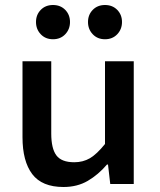

<svg xmlns="http://www.w3.org/2000/svg" viewBox="-20 -736 640 768"><path d="M234 12Q148 12 109 -39.5Q70 -91 70 -187V-491H185V-202Q185 -142 205.5 -114.5Q226 -87 277 -87Q312 -87 339.5 -103Q367 -119 400 -160V-491H515V0H421L412 -78H408Q373 -37 331 -12.5Q289 12 234 12ZM192 -579Q162 -579 143 -599Q124 -619 124 -648Q124 -677 143 -696.5Q162 -716 192 -716Q222 -716 241 -696.5Q260 -677 260 -648Q260 -619 241 -599Q222 -579 192 -579ZM400 -579Q370 -579 351 -599Q332 -619 332 -648Q332 -677 351 -696.5Q370 -716 400 -716Q430 -716 449 -696.5Q468 -677 468 -648Q468 -619 449 -599Q430 -579 400 -579Z"/></svg>

Font: Source Code Pro Semibold
Style: Regular
Weight: 600
Monospace: yes
Designer: Paul D. Hunt, Teo Tuominen
Foundry: Adobe Systems Incorporated
Version: Version 2.030;PS 1.000;hotconv 16.6.51;makeotf.lib2.5.65220